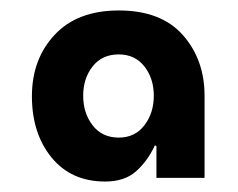

<svg xmlns="http://www.w3.org/2000/svg" viewBox="-20 -732 454 367"><path d="M181 -385Q116 -385 78.5 -431Q41 -477 41 -548Q41 -619 84.5 -665.5Q128 -712 207 -712Q288 -712 329.5 -665Q371 -618 371 -549V-392H279V-453L276 -454Q262 -424 240 -404.5Q218 -385 181 -385ZM207 -469Q238 -469 256 -492.5Q274 -516 274 -549Q274 -582 256 -605Q238 -628 207 -628Q175 -628 157 -605Q139 -582 139 -549Q139 -516 157 -492.5Q175 -469 207 -469Z"/></svg>

Font: MuseoModerno
Style: Bold
Weight: 700
Designer: Pablo Cosgaya, Héctor Gatti, Marcela Romero, and the Authors of The MuseoModerno Project.
Foundry: Omnibus-Type Team
Version: Version 1.001